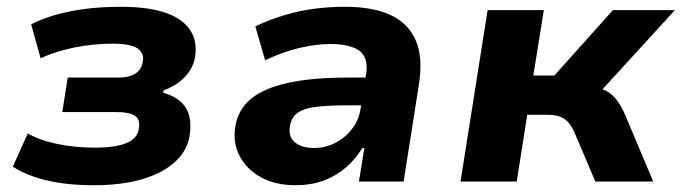

<svg xmlns="http://www.w3.org/2000/svg" viewBox="-20 -536 2013 567"><path d="M258 11Q175 11 115 -4Q55 -19 18 -44L62 -142Q96 -122 148.5 -111Q201 -100 261 -100Q321 -100 353.5 -113.5Q386 -127 390 -156Q395 -184 378 -194.5Q361 -205 325 -205H164L180 -307H332Q361 -307 379.5 -318.5Q398 -330 402 -355Q406 -379 386 -393Q366 -407 313 -407Q254 -407 198.5 -395.5Q143 -384 100 -364L72 -464Q120 -489 187.5 -502.5Q255 -516 337 -516Q457 -516 512 -477Q567 -438 556 -368Q553 -347 541 -328Q529 -309 509.5 -294Q490 -279 463 -269L462 -262Q509 -249 528.5 -218Q548 -187 540 -135Q533 -91 497 -58Q461 -25 400.5 -7Q340 11 258 11Z M853 11Q793 11 750.5 -12.5Q708 -36 687.5 -75.5Q667 -115 675 -163Q683 -212 720.5 -243.5Q758 -275 829.5 -291Q901 -307 1008 -307H1081L1069 -225H1008Q955 -225 917.5 -221Q880 -217 860 -203.5Q840 -190 836 -162Q831 -133 850.5 -116Q870 -99 908 -99Q940 -99 969 -113.5Q998 -128 1019 -154.5Q1040 -181 1045 -216L1061 -316Q1069 -365 1042 -385.5Q1015 -406 955 -406Q915 -406 866.5 -395Q818 -384 763 -358L734 -458Q776 -478 819 -491Q862 -504 907 -510Q952 -516 999 -516Q1079 -516 1131.5 -492.5Q1184 -469 1207 -418.5Q1230 -368 1217 -286L1172 0H1040L1056 -99H1050Q1030 -66 1001 -41Q972 -16 935 -2.5Q898 11 853 11Z M1340 0 1420 -506H1586L1555 -313H1617L1790 -506H1973L1737 -248L1725 -280Q1753 -277 1770.5 -267.5Q1788 -258 1801 -241Q1814 -224 1826 -197L1909 0H1738L1676 -146Q1668 -164 1658 -175Q1648 -186 1633.5 -191.5Q1619 -197 1597 -197H1537L1506 0Z"/></svg>

Font: Nunito Sans 6pt ExtraBold
Style: Italic
Weight: 800
Italic angle: -9°
Version: Version 3.101;gftools[0.9.27]